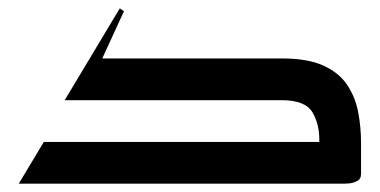

<svg xmlns="http://www.w3.org/2000/svg" viewBox="-20 -440 910 460"><path d="M25 0 85 -100H745Q746 -142 728.5 -171Q711 -200 655 -200H135L267 -420L277 -413L225 -300H655Q717 -300 754.5 -283Q792 -266 811.5 -237Q831 -208 838 -172Q845 -136 845 -97.5Q845 -59 845 -23Q845 -11 835 -6Q825 -1 815 -0.5Q805 0 805 0Z"/></svg>

Font: Reem Kufi Fun
Style: Regular
Weight: 400
Designer: Khaled Hosny
Version: Version 1.005